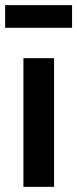

<svg xmlns="http://www.w3.org/2000/svg" viewBox="-27 -726 300 746"><path d="M-7 -706H253V-618H-7ZM64 -500H183V0H64Z"/></svg>

Font: Haskoy Bold
Style: Regular
Weight: 700
Designer: Ertekin Erdin
Foundry: Ertekin Erdin
Version: Version 1.500; ttfautohint (v1.8.3)